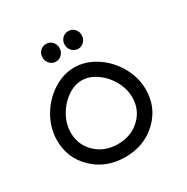

<svg xmlns="http://www.w3.org/2000/svg" viewBox="-157 -818 926 952"><g transform="rotate(-30 306.0 -341.5)"><path d="M231.9 -582Q211.4 -582 197.3 -596.9Q183.1 -611.8 183.1 -632.8Q183.1 -654.3 197 -668.7Q210.9 -683.1 231.9 -683.1Q252 -683.1 265.9 -668.7Q279.8 -654.3 279.8 -632.8Q279.8 -611.8 265.9 -596.9Q252 -582 231.9 -582ZM358.9 -582Q338.4 -582 324.2 -596.9Q310.1 -611.8 310.1 -632.8Q310.1 -654.3 324 -668.7Q337.9 -683.1 358.9 -683.1Q379.4 -683.1 393.3 -668.7Q407.2 -654.3 407.2 -632.8Q407.2 -611.8 393.1 -596.9Q378.9 -582 358.9 -582ZM40 -240.2Q40 -310.5 76.7 -373.8Q113.3 -437 172.1 -474.6Q231 -512.2 293.9 -512.2Q356.9 -512.2 415.8 -474.6Q474.6 -437 511.2 -373.8Q547.9 -310.5 547.9 -240.2Q547.9 -138.7 475.3 -69.3Q402.8 0 293.9 0Q185.1 0 112.5 -69.3Q40 -138.7 40 -240.2ZM470.2 -240.2Q470.2 -289.1 444.6 -335.2Q418.9 -381.3 377.7 -409.7Q336.4 -438 293.9 -438Q252 -438 210.9 -409.7Q169.9 -381.3 144 -335.2Q118.2 -289.1 118.2 -240.2Q118.2 -168.9 168.2 -121.6Q218.3 -74.2 293.9 -74.2Q369.6 -74.2 419.9 -121.6Q470.2 -168.9 470.2 -240.2Z"/></g></svg>

Font: Montserrat-Arabic Light
Style: Regular
Weight: 300
Designer: Mohamed Gaber
Foundry: Kief Type Foundry
Version: Version 5.008;PS 005.008;hotconv 1.0.88;makeotf.lib2.5.64775